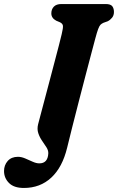

<svg xmlns="http://www.w3.org/2000/svg" viewBox="-115 -720 585 952"><path d="M357.5 -529Q351.5 -506.5 338.5 -457.5Q325.5 -408.5 308.8 -344.5Q292 -280.5 274.8 -213.5Q257.5 -146.5 242.5 -87Q227.5 -27.5 218 12Q194.5 109.5 139.2 160.8Q84 212 3.5 212Q-46 212 -70.5 187.2Q-95 162.5 -95 128Q-95 99 -76.8 78.2Q-58.5 57.5 -26 57.5Q-9 57.5 9.8 65.5Q28.5 73.5 46.8 81.8Q65 90 80 90Q122 90 124.5 40.5Q125 25.5 115.2 10.2Q105.5 -5 93.5 -22.2Q81.5 -39.5 74.8 -59.8Q68 -80 74 -104Q77 -116 85.5 -147.8Q94 -179.5 105.5 -223.2Q117 -267 130 -315.8Q143 -364.5 155 -410.8Q167 -457 176.8 -494Q186.5 -531 191 -551Q198.5 -582 197 -592.5Q195.5 -603 182.5 -609.5L163.5 -617.5Q139.5 -630.5 139.5 -653.5Q139.5 -674 152 -687Q164.5 -700 189.5 -700H408.5Q433.5 -700 441.8 -689Q450 -678 450 -660.5Q450 -643.5 440.5 -632Q431 -620.5 419 -614.5L398 -607Q389 -603 383.2 -597.2Q377.5 -591.5 371.8 -576.2Q366 -561 357.5 -529Z"/></svg>

Font: Fraunces 144pt S100
Style: Bold Italic
Weight: 700
Italic angle: -16°
Version: Version 1.000; ttfautohint (v1.8.3)